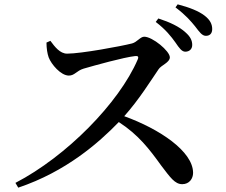

<svg xmlns="http://www.w3.org/2000/svg" viewBox="-20 -848 1040 884"><path d="M788 -652C805 -627 817 -610 833 -610C852 -610 865 -622 865 -641C865 -661 857 -679 834 -699C806 -725 762 -746 709 -763L697 -747C743 -712 768 -680 788 -652ZM878 -727C898 -701 910 -683 928 -683C946 -683 957 -694 957 -714C957 -736 948 -756 922 -776C895 -797 852 -814 798 -828L788 -814C837 -777 859 -750 878 -727ZM194 -652C194 -625 198 -601 204 -584C216 -552 260 -500 297 -500C324 -500 332 -522 365 -532C417 -547 549 -584 603 -590C614 -591 620 -588 614 -574C528 -374 286 -128 51 -6L64 16C284 -58 434 -190 527 -286C618 -227 668 -161 722 -86C764 -31 785 0 819 0C852 0 869 -26 869 -52C869 -151 715 -254 552 -313C620 -389 675 -478 710 -529C722 -548 762 -560 762 -584C762 -613 682 -679 644 -679C626 -679 611 -654 588 -648C537 -635 353 -601 289 -601C256 -601 232 -633 212 -660Z"/></svg>

Font: Noto Serif CJK JP SemiBold
Style: Regular
Weight: 600
Designer: Ryoko NISHIZUKA 西塚涼子 (kana & ideographs); Frank Grießhammer (Latin, Greek & Cyrillic); Wenlong ZHANG 张文龙 (bopomofo); San
Foundry: Adobe
Version: Version 2.001;hotconv 1.1.0;makeotfexe 2.6.0